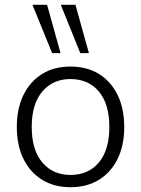

<svg xmlns="http://www.w3.org/2000/svg" viewBox="-20 -771 587 799"><path d="M273 8Q205 8 155 -23Q105 -54 77.5 -110Q50 -166 50 -243Q50 -319 77.5 -375.5Q105 -432 155 -463Q205 -494 273 -494Q342 -494 392 -463Q442 -432 469.5 -375.5Q497 -319 497 -243Q497 -166 469.5 -110Q442 -54 392 -23Q342 8 273 8ZM273 -43Q348 -43 391.5 -95Q435 -147 435 -243Q435 -338 391.5 -390Q348 -442 273 -442Q200 -442 156 -390Q112 -338 112 -243Q112 -147 156 -95Q200 -43 273 -43ZM314 -550 233 -751H294L350 -550ZM197 -550 115 -751H176L232 -550Z"/></svg>

Font: Nunito Sans 12pt ExtraLight 12pt Light
Style: Regular
Weight: 300
Version: Version 3.101;gftools[0.9.27]